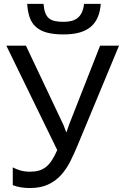

<svg xmlns="http://www.w3.org/2000/svg" viewBox="-20 -946 625 976"><path d="M585 -713.9 376 -210.9Q357.4 -165.5 337.2 -125.5Q316.9 -85.4 289.6 -55.4Q262.2 -25.4 224.1 -7.8Q186 9.8 131.8 9.8Q106.9 9.8 85 6.1Q63 2.4 44.9 -4.9V-95.2Q63 -85.4 84.7 -79.3Q106.4 -73.2 131.8 -73.2Q157.7 -73.2 177.7 -78.9Q197.8 -84.5 213.9 -97.4Q230 -110.4 243.7 -131.3Q257.3 -152.3 271 -183.1L12.2 -713.9H111.8L298.8 -318.8Q301.3 -314 303.7 -308.1Q306.2 -302.2 308.3 -295.9Q310.5 -289.6 312.7 -283.9Q314.9 -278.3 316.9 -273.9H317.9Q319.3 -278.3 322 -285.9Q324.7 -293.5 327.4 -301.5Q330.1 -309.6 332.8 -316.7Q335.4 -323.7 336.9 -327.1L488.8 -713.9ZM492.2 -926.3Q489.3 -888.2 477.3 -859.4Q465.3 -830.6 442.6 -810.8Q419.9 -791 385.5 -781Q351.1 -771 302.2 -771Q252 -771 217.8 -780.5Q183.6 -790 162.1 -809.6Q140.6 -829.1 130.6 -858.2Q120.6 -887.2 118.2 -926.3H201.2Q203.6 -898.4 210.2 -880.6Q216.8 -862.8 229 -852.8Q241.2 -842.8 259.8 -838.9Q278.3 -835 304.2 -835Q325.7 -835 343.5 -839.6Q361.3 -844.2 374.5 -854.7Q387.7 -865.2 396 -882.8Q404.3 -900.4 407.2 -926.3Z"/></svg>

Font: Genotype
Style: Regular
Weight: 400
Foundry: Ascender Corporation
Version: Version 1.00